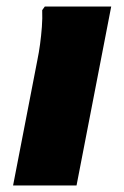

<svg xmlns="http://www.w3.org/2000/svg" viewBox="-20 -567 378 587"><path d="M20 0 94 -382Q99 -406 102.5 -432Q106 -458 108 -484.5Q110 -511 109 -536L117 -547H320L214 0Z"/></svg>

Font: Kufam ExtraBold
Style: Italic
Weight: 800
Italic angle: -11°
Designer: Artur Schmal
Foundry: Original Type
Version: Version 1.301; ttfautohint (v1.8.3)